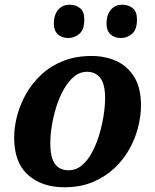

<svg xmlns="http://www.w3.org/2000/svg" viewBox="-20 -783 658 813"><path d="M252 10Q158 10 99 -42Q40 -94 40 -200Q40 -245 52.5 -293Q65 -341 91 -386.5Q117 -432 156 -468Q195 -504 248 -525Q301 -546 368 -546Q426 -546 473 -524.5Q520 -503 548.5 -457Q577 -411 577 -336Q577 -293 565 -245Q553 -197 528 -152Q503 -107 464 -70.5Q425 -34 372.5 -12Q320 10 252 10ZM270 -62Q302 -62 327 -83Q352 -104 370.5 -139Q389 -174 401 -215Q413 -256 419 -296Q425 -336 425 -368Q425 -427 404.5 -453Q384 -479 349 -479Q318 -479 293.5 -458.5Q269 -438 250 -404.5Q231 -371 218.5 -331Q206 -291 199.5 -250.5Q193 -210 193 -176Q193 -135 202 -110Q211 -85 228.5 -73.5Q246 -62 270 -62ZM492.5 -622Q465 -622 448 -637.5Q431 -653 431 -684Q431 -719 448.9 -741Q466.9 -763 497.8 -763Q525 -763 542.5 -748Q560 -733.1 560 -700.6Q560 -657 538.8 -639.5Q517.5 -622 492.5 -622ZM269.5 -622Q242 -622 225 -637.5Q208 -653 208 -684Q208 -719 225.9 -741Q243.9 -763 274.8 -763Q302 -763 319.5 -748Q337 -733.1 337 -700.6Q337 -657 315.8 -639.5Q294.5 -622 269.5 -622Z"/></svg>

Font: Noto Serif
Style: Italic
Weight: 400
Italic angle: -12°
Designer: Monotype Design Team
Foundry: Monotype Imaging Inc.
Version: Version 2.013